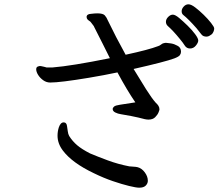

<svg xmlns="http://www.w3.org/2000/svg" viewBox="-20 -822 1040 891"><path d="M964 -664Q960 -661 953 -656.5Q946 -652 938.5 -652Q931 -652 924.5 -654.5Q918 -657 912.5 -665Q907 -673 892 -691Q854 -734 830 -753Q823 -759 823 -770Q823 -781 832.5 -791.5Q842 -802 854.5 -802Q867 -802 886 -787.5Q905 -773 925 -753.5Q945 -734 959.5 -715.5Q974 -697 974 -690Q974 -677 964 -664ZM608 -347Q569 -404 525 -486Q464 -473 392 -461Q260 -439 213 -439Q195 -439 180 -450Q165 -461 156.5 -475Q148 -489 148 -500.5Q148 -512 158 -514Q159 -514 161 -515Q167 -517 185 -512L196 -509H224Q312 -516 490 -552Q475 -582 457 -618L418 -695Q416 -701 411 -706.5Q406 -712 403 -717Q400 -722 393 -726Q382 -733 382 -743V-746Q384 -757 404 -758Q420 -760 432 -760Q458 -760 466.5 -750.5Q475 -741 481 -726Q516 -653 563 -568Q670 -591 714 -608Q721 -610 728.5 -616Q736 -622 746 -623H753Q758 -623 773.5 -620.5Q789 -618 803 -610Q820 -602 820 -582Q820 -574 815 -566.5Q810 -559 789 -551Q746 -535 600 -502Q630 -452 657.5 -408.5Q685 -365 703 -345Q711 -338 715.5 -330.5Q720 -323 720 -314Q720 -311 715.5 -300Q711 -289 700 -278Q689 -267 669 -267Q661 -267 652 -269Q622 -277 589 -283.5Q556 -290 541 -292Q527 -294 515 -300Q503 -306 503 -316Q503 -322 509.5 -327.5Q516 -333 537 -336ZM862 -597Q846 -597 837.5 -610.5Q829 -624 814 -642Q783 -680 759 -701Q750 -709 750 -721Q750 -733 760.5 -743.5Q771 -754 782 -754Q793 -754 811.5 -738.5Q830 -723 850.5 -703Q871 -683 885.5 -663.5Q900 -644 900 -634Q900 -624 889 -610.5Q878 -597 862 -597ZM626 49Q612 49 579 41Q546 33 503.5 18.5Q461 4 416 -18Q315 -66 272 -123Q247 -156 247 -192Q247 -212 253 -231Q261 -254 275 -254H277Q289 -253 291 -237Q293 -226 294.5 -213Q296 -200 301 -191Q316 -167 337.5 -148.5Q359 -130 398 -110Q431 -96 479.5 -78Q528 -60 580 -50Q589 -49 600 -48.5Q611 -48 619 -46Q638 -41 652 -22Q666 -3 666 16V19Q665 31 655.5 40Q646 49 626 49Z"/></svg>

Font: Moon Stars Kai HW
Style: Bold
Weight: 700
Designer: GuiWonder
Version: Version 1.101